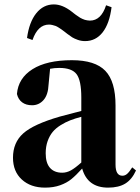

<svg xmlns="http://www.w3.org/2000/svg" viewBox="-20 -837 639 874"><path d="M462.9 -813 487.8 -804.2Q478.5 -730 447.3 -689.9Q416 -649.9 367.2 -649.9Q350.1 -649.9 334.2 -655.5Q318.4 -661.1 308.8 -667Q299.3 -672.9 286.1 -683.1Q285.2 -684.1 274.2 -692.4Q263.2 -700.7 260.5 -702.6Q257.8 -704.6 248.3 -710.7Q238.8 -716.8 233.4 -718.8Q228 -720.7 219.5 -722.9Q210.9 -725.1 203.1 -725.1Q152.3 -725.1 127.9 -654.8L103 -664.1Q112.8 -736.3 145 -776.6Q177.2 -816.9 225.1 -816.9Q264.2 -816.9 306.2 -784.2Q307.6 -783.2 315.2 -777.1Q322.8 -771 325.2 -769.5Q327.6 -768.1 334.5 -763.2Q341.3 -758.3 344.7 -756.3Q348.1 -754.4 354.7 -751.2Q361.3 -748 366 -746.8Q370.6 -745.6 377 -744.4Q383.3 -743.2 389.2 -743.2Q440.4 -743.2 462.9 -813ZM582 -75.2 599.1 -61Q580.6 -20 550.5 -1.5Q520.5 17.1 472.2 17.1Q378.4 17.1 354 -69.8Q325.7 -38.6 304.7 -21.5Q283.7 -4.4 253.7 6.3Q223.6 17.1 185.1 17.1Q119.6 17.1 79.3 -19.8Q39.1 -56.6 39.1 -119.1Q39.1 -188 85.7 -229.7Q132.3 -271.5 252 -306.2Q295.9 -318.4 350.1 -332V-393.1Q350.1 -470.7 328.6 -499.3Q307.1 -527.8 250 -527.8Q228 -527.8 208 -523.9L201.2 -453.1Q199.2 -405.3 178.2 -381.6Q157.2 -357.9 126 -357.9Q98.6 -357.9 80.8 -371.1Q63 -384.3 57.1 -409.2Q63 -481 127.9 -522Q192.9 -563 307.1 -563Q413.1 -563 459.5 -514.6Q505.9 -466.3 505.9 -356.9V-87.9Q505.9 -37.1 537.1 -37.1Q548.8 -37.1 558.3 -45.2Q567.9 -53.2 582 -75.2ZM350.1 -97.2V-305.2Q321.8 -297.9 299.8 -289.3Q277.8 -280.8 255.9 -267.1Q233.9 -253.4 219.7 -236.3Q205.6 -219.2 196.8 -194.6Q188 -169.9 188 -139.2Q188 -95.2 207.5 -73Q227.1 -50.8 263.2 -50.8Q283.2 -50.8 302.5 -61.3Q321.8 -71.8 350.1 -97.2Z"/></svg>

Font: Noto Serif JP Black
Style: Regular
Weight: 900
Designer: Ryoko NISHIZUKA  (kana & ideographs); Frank Grießhammer (Latin, Greek & Cyrillic); Wenlong ZHANG  (bopomofo); Sandoll Co
Foundry: Adobe Systems Incorporated
Version: Version 1.001;PS 1.001;hotconv 16.6.54;makeotf.lib2.5.65590